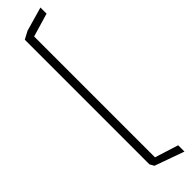

<svg xmlns="http://www.w3.org/2000/svg" viewBox="-284 -678 755 755"><g transform="rotate(-45 93.5 -300.5)"><path d="M87 46 52 37V-655L86 -673H87ZM62 56 52 38V23L185 65V100ZM87 -638V-673L185 -701V-667Z"/></g></svg>

Font: Foldit ExtraLight
Style: Regular
Weight: 250
Version: Version 1.003